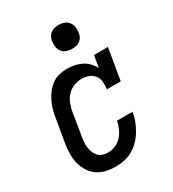

<svg xmlns="http://www.w3.org/2000/svg" viewBox="-183 -851 866 960"><g transform="rotate(-30 250.0 -370.5)"><path d="M202 8Q174 8 146.5 2Q119 -4 97 -19.5Q75 -35 60.5 -58Q46 -81 39.5 -107.5Q33 -134 33.5 -163Q34 -192 39 -221L61 -351Q64 -373 70 -395Q76 -417 86 -438.5Q96 -460 111 -479.5Q126 -499 145 -513Q164 -527 187 -532.5Q210 -538 232 -538Q255 -538 276.5 -533.5Q298 -529 316.5 -519.5Q335 -510 349.5 -495Q364 -480 373 -461L385 -530H465L435 -349H355Q358 -370 356 -391Q354 -412 342.5 -427.5Q331 -443 312 -450.5Q293 -458 272 -458Q249 -458 226.5 -449.5Q204 -441 187 -423Q170 -405 161.5 -382.5Q153 -360 149 -337L128 -207Q125 -192 124 -176.5Q123 -161 125 -145.5Q127 -130 132.5 -116.5Q138 -103 148 -92.5Q158 -82 172.5 -77Q187 -72 202 -72Q224 -72 245.5 -81Q267 -90 282.5 -107.5Q298 -125 307 -145.5Q316 -166 320 -188H410Q406 -163 397 -139Q388 -115 374.5 -92Q361 -69 342.5 -49.5Q324 -30 301 -16.5Q278 -3 252.5 2.5Q227 8 202 8ZM306 -611Q290 -611 274.5 -616.5Q259 -622 249.5 -634.5Q240 -647 237.5 -663.5Q235 -680 238 -697Q240 -708 246 -719Q252 -730 262 -737Q272 -744 283.5 -746.5Q295 -749 306 -749Q323 -749 338 -743.5Q353 -738 362.5 -725.5Q372 -713 374.5 -696.5Q377 -680 374 -663Q373 -652 367 -641Q361 -630 351 -623Q341 -616 329.5 -613.5Q318 -611 306 -611Z"/></g></svg>

Font: Iosevka Curly Slab MdObl
Style: Regular
Weight: 500
Italic angle: -9°
Monospace: yes
Designer: Belleve Invis
Foundry: Belleve Invis
Version: Version 11.0.0; ttfautohint (v1.8.3)